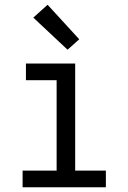

<svg xmlns="http://www.w3.org/2000/svg" viewBox="-20 -787 540 807"><path d="M75 0V-70H218V-450H89V-520H296V-70H425V0ZM264 -578 120 -713 180 -767 313 -622Z"/></svg>

Font: Zed Mono
Style: Regular
Weight: 400
Monospace: yes
Designer: Belleve Invis
Foundry: Belleve Invis
Version: Version 1.0.0; ttfautohint (v1.8.4)